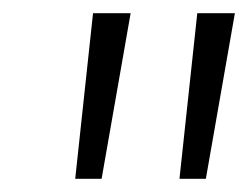

<svg xmlns="http://www.w3.org/2000/svg" viewBox="-20 -705 378 291"><path d="M94 -434 121 -685H178L134 -434ZM252 -434 279 -685H336L292 -434Z"/></svg>

Font: Fira Sans Extra Condensed Light
Style: Italic
Weight: 300
Width: 3
Italic angle: -8°
Designer: Carrois Corporate & Edenspiekermann AG
Foundry: Carrois Corporate GbR & Edenspiekermann AG
Version: Version 4.203